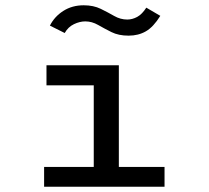

<svg xmlns="http://www.w3.org/2000/svg" viewBox="-20 -707 790 727"><path d="M147 0V-75H335V-384H156V-460H430V-75H603V0ZM534 -678 587 -647Q561 -605 532.5 -588.5Q504 -572 467 -572Q429 -572 402 -585.5Q375 -599 351.5 -612.5Q328 -626 303 -626Q282 -626 260 -615.5Q238 -605 225 -582L169 -610Q186 -644 219.5 -665.5Q253 -687 297 -687Q334 -687 361.5 -673.5Q389 -660 412.5 -646.5Q436 -633 462 -633Q481 -633 499.5 -643Q518 -653 534 -678Z"/></svg>

Font: Inconsolata ExtraExpanded Medium
Style: Regular
Weight: 500
Width: 8
Monospace: yes
Designer: Raph Levien, Cyreal, Brenton Simpson
Foundry: Raph Levien, Cyreal, Google
Version: Version 3.001; ttfautohint (v1.8.2.53-6de2)